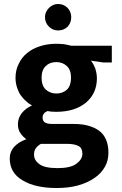

<svg xmlns="http://www.w3.org/2000/svg" viewBox="-20 -707 612 965"><path d="M58 -315C58 -341 63 -365 74 -386C84 -407 98 -426 117 -441C135 -456 157 -467 182 -475C207 -483 234 -487 264 -487C275 -487 288 -486 301 -485C314 -483 327 -480 338 -477H542V-393H499L437 -402C446 -391 453 -378 459 -362C464 -346 467 -330 467 -314C467 -263 449 -223 413 -192C376 -161 326 -145 263 -145C246 -145 232 -146 219 -149C202 -142 194 -131 194 -116C194 -105 198 -97 205 -92C212 -87 225 -84 244 -84H351C404 -84 446 -73 478 -50C509 -27 525 10 525 61C525 87 519 111 507 132C494 154 477 173 454 188C431 204 404 216 372 225C340 234 304 238 265 238C192 238 135 225 93 199C50 174 29 137 29 89C29 67 36 48 51 31C66 15 86 2 112 -7C103 -14 93 -23 84 -36C75 -48 70 -63 70 -82C70 -104 77 -123 90 -139C103 -155 120 -168 141 -177C131 -182 121 -189 112 -198C102 -206 93 -216 85 -227C77 -238 71 -251 66 -266C61 -281 58 -297 58 -315ZM316 16H186C176 21 168 28 161 37C154 46 151 57 151 70C151 89 160 105 178 118C195 131 226 138 269 138C312 138 344 131 364 116C384 101 394 85 394 66C394 47 388 34 375 27C362 20 343 16 316 16ZM337 -316C337 -342 330 -362 316 -375C302 -388 284 -395 263 -395C241 -395 223 -388 210 -375C196 -362 189 -342 189 -317C189 -290 196 -270 210 -257C224 -244 242 -237 263 -237C285 -237 303 -244 317 -257C330 -270 337 -290 337 -316ZM206 -621C206 -638 213 -654 226 -667C239 -680 254 -687 272 -687C291 -687 307 -680 320 -667C332 -654 338 -638 338 -621C338 -602 332 -586 320 -573C307 -560 291 -554 272 -554C254 -554 239 -560 226 -573C213 -586 206 -602 206 -621Z"/></svg>

Font: Holmes&Hills Bold
Style: Bold
Weight: 500
Designer: Noopur Datye, Girish Dalvi, Yashodeep Gholap, Pallavi Karambelkar
Foundry: Ek Type
Version: ""